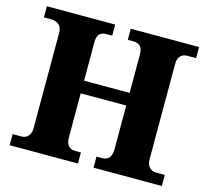

<svg xmlns="http://www.w3.org/2000/svg" viewBox="-103 -834 1035 953"><g transform="rotate(15 414.5 -357.0)"><path d="M24 0V-57H70Q90 -57 103.5 -71.5Q117 -86 117 -112V-601Q117 -631 101 -644Q85 -657 62 -657H24V-714H375V-657H343Q322 -657 310 -644.5Q298 -632 298 -604V-405H532V-602Q532 -631 519.5 -644Q507 -657 483 -657H455V-714H806V-657H761Q740 -657 726.5 -644Q713 -631 713 -602V-112Q713 -86 726.5 -71.5Q740 -57 761 -57H806V0H455V-57H483Q532 -57 532 -116V-340H298V-112Q298 -86 310 -71.5Q322 -57 343 -57H375V0Z"/></g></svg>

Font: Noto Serif Telugu ExtraBold
Style: Regular
Weight: 800
Designer: Jelle Bosma - Monotype Design Team
Foundry: Monotype Imaging Inc.
Version: Version 2.005; ttfautohint (v1.8.4.7-5d5b)